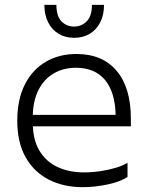

<svg xmlns="http://www.w3.org/2000/svg" viewBox="-20 -765 617 795"><path d="M115.8 -279.6V-256.9Q115.8 -186.9 143.2 -141.2Q170.6 -95.4 218.5 -73.3Q266.5 -51.2 327.4 -51.2Q361.2 -51.2 395.8 -56.3Q430.5 -61.5 460.2 -70.5Q489.9 -79.5 508 -91V-32.2Q478 -12.4 425.3 -1.2Q372.6 10 322.4 10Q244.3 10 183.2 -20.6Q122 -51.3 86.7 -112.8Q51.5 -174.3 51.5 -265Q51.5 -353.2 82.9 -415.1Q114.2 -476.9 169.7 -509.2Q225.1 -541.5 296.2 -541.5Q404 -541.5 462.9 -471.8Q521.9 -402.1 521.9 -272.8V-242H104.6V-289.4H458.8Q456.6 -383.6 414.8 -434Q373 -484.4 293.6 -484.4Q242.9 -484.4 202.5 -461Q162.2 -437.5 139 -391.7Q115.8 -345.8 115.8 -279.6ZM286.7 -608.5Q250.3 -608.5 222.8 -625Q195.3 -641.4 179.5 -672.2Q163.7 -703.1 163.7 -744.9H213.5Q213.5 -698.1 234.7 -676.5Q256 -655 286.7 -655Q317.3 -655 338.9 -676.5Q360.6 -698.1 360.6 -744.9H410.7Q410.7 -703.1 394.8 -672.2Q379 -641.4 351.5 -625Q324 -608.5 286.7 -608.5Z"/></svg>

Font: Roundo Variable
Style: Regular
Weight: 200
Designer: Shiva Nallaperumal
Foundry: Indian Type Foundry
Version: Version 2.000